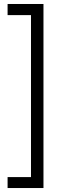

<svg xmlns="http://www.w3.org/2000/svg" viewBox="-20 -823 328 977"><path d="M18.6 133.8V78.1H137.7V-746.1H18.6V-802.7H201.2V133.8Z"/></svg>

Font: Pretendard GOV Light
Style: Regular
Weight: 300
Designer: Base glyphs from Inter by Rasmus Andersson; Hangeul glyphs from Noto Sans CJK(Source Han Sans) by Jang Soo-young and Kan
Foundry: Kil Hyung-jin
Version: Version 1.309